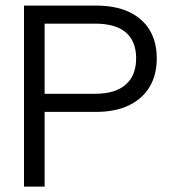

<svg xmlns="http://www.w3.org/2000/svg" viewBox="-20 -684 622 704"><path d="M68 0.1H143.6V-273.7H331.7C379 -273.7 419.2 -281.7 452.4 -297.6C485.6 -313.6 511 -336.2 528.5 -365.4C546 -394.6 554.8 -429.5 554.8 -470C554.8 -510.6 546 -545.2 528.5 -574.1C511 -603 485.6 -625.1 452.4 -640.5C419.2 -655.9 379 -663.5 331.7 -663.5H68ZM479.2 -470.1C479.2 -428.2 466.4 -396.1 440.9 -373.8C415.3 -351.2 378.1 -340.1 328.9 -340.1H143.6V-597.3H328.9C378.7 -597.3 416.2 -586.6 441.4 -565.1C466.6 -543.5 479.2 -512 479.2 -470.2Z"/></svg>

Font: Diatome Awesome Regular
Style: Regular
Weight: 400
Designer: 15.100.17
Foundry: 15.100.17
Version: Version 1.008;Fontself Maker 3.5.8